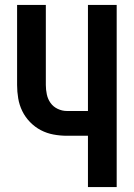

<svg xmlns="http://www.w3.org/2000/svg" viewBox="-20 -755 540 775"><path d="M335 0H451V-735H335V-307H250Q231 -307 213 -315.5Q195 -324 184 -339.5Q173 -355 169 -374Q165 -393 165 -412V-735H49V-412Q49 -385 53.5 -358Q58 -331 70 -306.5Q82 -282 101.5 -262Q121 -242 145 -229.5Q169 -217 196 -212Q223 -207 250 -207H335Z"/></svg>

Font: Iosevka SS09
Style: Bold
Weight: 700
Monospace: yes
Designer: Belleve Invis
Foundry: Belleve Invis
Version: Version 5.2.1; ttfautohint (v1.8.3)